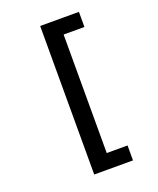

<svg xmlns="http://www.w3.org/2000/svg" viewBox="-160 -818 883 1075"><g transform="rotate(-20 281.5 -280.5)"><path d="M212 162V-723H443V-633H319V73H443V162Z"/></g></svg>

Font: Noto Sans Mono SemiCondensed SemiBold
Style: Regular
Weight: 600
Width: 4
Designer: Monotype Design Team
Foundry: Monotype Imaging Inc.
Version: Version 2.014; ttfautohint (v1.8.4.7-5d5b)